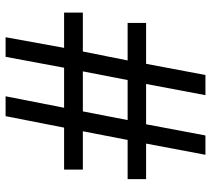

<svg xmlns="http://www.w3.org/2000/svg" viewBox="-54 -700 754 686"><g transform="rotate(90 323.0 -357.0)"><path d="M480 -436H620V-502H493L533 -714H464L424 -502H280L320 -714H248L208 -502H62V-436H196L164 -276H25V-209H151L113 0H183L222 -209H365L324 0H395L436 -209H586V-276H449ZM235 -276 266 -436H409L378 -276Z"/></g></svg>

Font: Noto Sans Nandinagari
Style: Regular
Weight: 400
Designer: Ek Type
Foundry: Ek Type
Version: Version 1.002